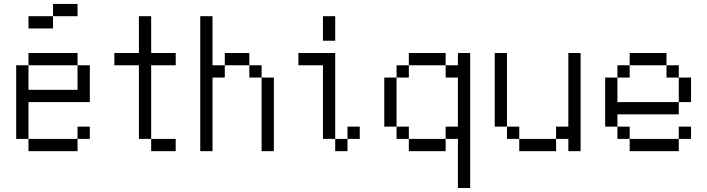

<svg xmlns="http://www.w3.org/2000/svg" viewBox="-20 -770 3602 978"><path d="M375 -687.5H250V-750H375ZM62.5 -437.5H125V-312.5H375V-437.5H437.5V-250H125V-62.5H62.5ZM125 -62.5H375V0H125ZM125 -500H375V-437.5H125ZM125 -687.5H250V-625H125ZM375 -125H437.5V-62.5H375Z M750 -500H875V-437.5H750V-62.5H687.5V-437.5H562.5V-500H687.5V-687.5H750ZM750 -62.5H875V0H750Z M1000 -687.5H1062.5V-437.5H1125V-375H1062.5V0H1000ZM1125 -500H1250V-437.5H1125ZM1250 -437.5H1312.5V-375H1250ZM1312.5 -375H1375V0H1312.5Z M1687.5 -562.5H1625V-687.5H1687.5ZM1500 -500H1687.5V-62.5H1625V-437.5H1500ZM1687.5 -62.5H1750V0H1687.5ZM1750 -125H1812.5V-62.5H1750Z M2312.5 187.5V-62.5H2250V-125H2312.5V-375H2250V-437.5H2312.5V-500H2375V187.5ZM1937.5 -375H2000V-125H1937.5ZM2000 -125H2062.5V-62.5H2000ZM2000 -437.5H2062.5V-375H2000ZM2062.5 -62.5H2250V0H2062.5ZM2062.5 -500H2250V-437.5H2062.5Z M2562.5 -500V-125H2500V-500ZM2562.5 -125H2625V-62.5H2562.5ZM2625 -62.5H2812.5V0H2625ZM2812.5 -125H2875V-500H2937.5V0H2875V-62.5H2812.5Z M3125 -375V-250H3437.5V-187.5H3125V-125H3062.5V-375ZM3125 -125H3187.5V-62.5H3125ZM3125 -437.5H3187.5V-375H3125ZM3187.5 -62.5H3437.5V0H3187.5ZM3187.5 -500H3375V-437.5H3187.5ZM3375 -437.5H3437.5V-375H3375ZM3437.5 -125H3500V-62.5H3437.5ZM3437.5 -375H3500V-250H3437.5Z"/></svg>

Font: 寒蝉点阵体 16px
Style: Regular
Weight: 400
Designer: Designed by Warren2060
Foundry: ChillType
Version: Version 1.000